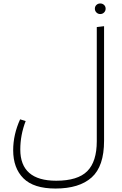

<svg xmlns="http://www.w3.org/2000/svg" viewBox="-20 -895 705 1107"><path d="M580 -744V-83Q580 64 508.5 128Q437 192 300 192Q174 192 115 133Q56 74 56 -29Q56 -119 96 -207L128 -197Q97 -117 97 -33Q97 147 304 147Q428 147 483 92Q538 37 538 -81V-739ZM527 -845Q527 -858 536 -866.5Q545 -875 558 -875Q571 -875 580 -866.5Q589 -858 589 -845Q589 -832 580 -823Q571 -814 558 -814Q545 -814 536 -823Q527 -832 527 -845Z"/></svg>

Font: FiraGO ExtraLight
Style: Regular
Weight: 200
Designer: bBox Type
Foundry: bBox Type GmbH
Version: Version 1.001